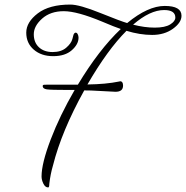

<svg xmlns="http://www.w3.org/2000/svg" viewBox="-20 -777 815 841"><path d="M502 -420Q503 -420 506 -421Q519 -421 519 -402Q519 -375 486 -375L409 -379Q380 -381 349 -381Q250 -203 212 -52Q201 -15 196 28Q196 44 191 44Q178 44 170 27.5Q162 11 162 -4Q162 -61 202 -166Q242 -271 307 -383H276Q203 -383 185.5 -385.5Q168 -388 167 -399Q167 -404 169.5 -405Q172 -406 183 -406H321Q413 -559 509 -650Q482 -659 428 -682Q318 -728 259.5 -728Q201 -728 164.5 -695.5Q128 -663 128 -627Q128 -591 150.5 -570Q173 -549 210.5 -549Q248 -549 270 -568Q292 -587 297 -606L302 -625Q306 -634 311.5 -634Q317 -634 320.5 -627Q324 -620 324 -612Q324 -583 294.5 -557Q265 -531 213 -531Q161 -531 128 -559.5Q95 -588 95 -634Q95 -680 145.5 -718.5Q196 -757 288 -757Q328 -757 418.5 -720.5Q509 -684 537 -676Q628 -751 701.5 -751Q775 -751 775 -708Q775 -678 737.5 -651Q700 -624 646.5 -624Q593 -624 534 -642Q451 -559 363 -407Q444 -408 502 -420ZM699 -733Q637 -733 563 -669Q613 -656 658 -656Q703 -656 725.5 -670Q748 -684 748 -700Q748 -733 699 -733Z"/></svg>

Font: Mrs Saint Delafield
Style: Regular
Weight: 400
Designer: Alejandro Paul
Foundry: Alejandro Paul
Version: Version 1.001